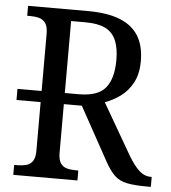

<svg xmlns="http://www.w3.org/2000/svg" viewBox="-52 -761 718 808"><g transform="rotate(5 307.5 -357.0)"><path d="M20 -315V-362H136V-315ZM34 0V-42H48Q68 -42 85 -46.5Q102 -51 112 -65.5Q122 -80 122 -109V-604Q122 -634 111.5 -648.5Q101 -663 84.5 -667.5Q68 -672 48 -672H34V-714H287Q369 -714 422 -693Q475 -672 501 -630Q527 -588 527 -523Q527 -469 507 -432Q487 -395 456 -372.5Q425 -350 391 -338L516 -122Q540 -82 562 -62Q584 -42 612 -42H615V0H601Q546 0 514 -6.5Q482 -13 461.5 -32.5Q441 -52 420 -90L296 -315H220V-109Q220 -80 230 -65.5Q240 -51 256.5 -46.5Q273 -42 294 -42H305V0ZM279 -362Q360 -362 392 -401.5Q424 -441 424 -519Q424 -571 409.5 -603.5Q395 -636 364 -651Q333 -666 281 -666H220V-362Z"/></g></svg>

Font: Noto Serif SemiCondensed
Style: Regular
Weight: 400
Width: 4
Designer: Monotype Design Team
Foundry: Monotype Imaging Inc.
Version: Version 2.013